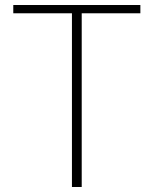

<svg xmlns="http://www.w3.org/2000/svg" viewBox="-20 -746 613 766"><path d="M267 0H306V-693H540V-726H33V-693H267Z"/></svg>

Font: Harano Aji Gothic ExtraLight
Style: Regular
Weight: 250
Foundry: Masamichi Hosoda
Version: HaranoAjiGothic-ExtraLight version 20230610;ttx 4.39.4